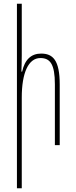

<svg xmlns="http://www.w3.org/2000/svg" viewBox="-20 -780 410 1032"><path d="M97 -760H71V232H97V-256C97 -389 133 -468 197 -468C249 -468 275 -436 275 -327V0H301V-326C301 -457 264 -492 201 -492C148 -492 113 -460 99 -395H95C96 -424 97 -453 97 -482Z"/></svg>

Font: Noto Sans Armenian ExtraCondensed Thin
Style: Regular
Weight: 100
Width: 2
Designer: Monotype Design Team
Foundry: Monotype Imaging Inc.
Version: Version 2.008